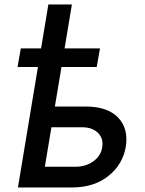

<svg xmlns="http://www.w3.org/2000/svg" viewBox="-20 -829 639 849"><path d="M422.2 -615.1 407.7 -532.7H251.8L222.7 -358H357.6Q455.6 -358 502.3 -309.1Q549 -260.3 536.2 -180Q522.4 -100.5 458.6 -50.2Q394.9 0 297.6 0H59.3L147.7 -532.7H57.5L72.1 -615.1H161.6L193.9 -809.3H297.9L265.6 -615.1ZM207.4 -266.3 178.3 -91.6H312.9Q359 -91.6 392.6 -115.6Q426.1 -139.6 431.8 -176.8Q438.6 -216.3 413.4 -241.3Q388.1 -266.3 342.7 -266.3Z"/></svg>

Font: Karasuma Gothic
Style: Medium Italic
Weight: 500
Italic angle: 9.39998°
Designer: Rasmus Andersson / Ryoko Nishizuka
Foundry: Genbu
Version: Version 1.00